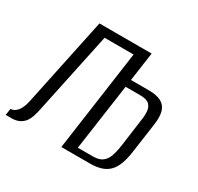

<svg xmlns="http://www.w3.org/2000/svg" viewBox="-156 -745 928 900"><g transform="rotate(30 307.5 -295.5)"><path d="M-26.3 0 -20.7 -35.6Q-1.3 -35.6 14.7 -54.4Q30.7 -73.2 38.9 -110.4L140 -591H422.5L338.5 0H274.9L351.4 -544.8H194.5L98.9 -92.5Q96 -79.3 91 -63.8Q86 -48.3 76.9 -34.5Q67.7 -20.7 51.7 -11.1Q35.7 -1.4 10.7 0ZM343.6 -35.8H425Q457.7 -35.8 475.5 -49Q493.4 -62.2 502.4 -87.7Q511.4 -113.2 516.4 -149.6Q520.8 -183.9 526.3 -222.1Q531.8 -260.3 536.2 -295.3Q540.7 -322.4 539 -345Q537.4 -367.6 523 -381.4Q508.6 -395.1 473.5 -395.1H393.2Q381.6 -305.8 368.9 -215.1Q356.2 -124.5 343.6 -35.8ZM274.9 0 358.2 -589.6H420.2L398.9 -435.3H497.8Q539.9 -435.3 564.4 -422.1Q588.9 -408.9 597.2 -381.5Q605.5 -354.1 599.2 -309.8L576.2 -146.8Q570.4 -105.4 559.3 -77.2Q548.2 -49 530.8 -32.2Q513.3 -15.4 488.3 -7.7Q463.3 0 430.1 0Z"/></g></svg>

Font: Alumni Sans SC Thin
Style: Italic
Weight: 100
Italic angle: -8°
Designer: Robert E. Leuschke
Foundry: Robert E. Leuschke
Version: Version 1.016